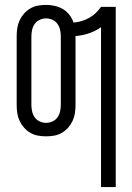

<svg xmlns="http://www.w3.org/2000/svg" viewBox="-20 -548 540 783"><path d="M392 215V-437Q369 -421 342.5 -412Q316 -403 288 -401V-120Q288 -103 285.5 -86.5Q283 -70 276 -55Q269 -40 258 -27.5Q247 -15 232.5 -6.5Q218 2 201.5 5Q185 8 168 8Q151 8 134.5 5Q118 2 103.5 -6.5Q89 -15 78 -27.5Q67 -40 60 -55Q53 -70 50.5 -86.5Q48 -103 48 -120V-400Q48 -417 50.5 -433.5Q53 -450 60 -465Q67 -480 78 -492.5Q89 -505 103.5 -513.5Q118 -522 134.5 -525Q151 -528 168 -528Q186 -528 203.5 -524Q221 -520 236.5 -511Q252 -502 263 -487.5Q274 -473 280 -456Q296 -457 312.5 -462Q329 -467 343.5 -475Q358 -483 370 -494.5Q382 -506 392 -520H452V215ZM168 -47Q181 -47 193.5 -52.5Q206 -58 214 -69Q222 -80 225 -93.5Q228 -107 228 -120V-400Q228 -413 225 -426.5Q222 -440 214 -451Q206 -462 193.5 -467.5Q181 -473 168 -473Q155 -473 142.5 -467.5Q130 -462 122 -451Q114 -440 111 -426.5Q108 -413 108 -400V-120Q108 -107 111 -93.5Q114 -80 122 -69Q130 -58 142.5 -52.5Q155 -47 168 -47Z"/></svg>

Font: Iosevka Custom Light
Style: Regular
Weight: 300
Monospace: yes
Designer: Belleve Invis
Foundry: Belleve Invis
Version: Version 27.3.5